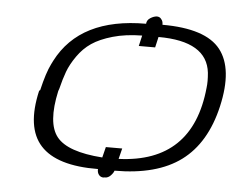

<svg xmlns="http://www.w3.org/2000/svg" viewBox="-55 -815 1146 936"><g transform="rotate(5 518.0 -347.5)"><path d="M135 -339Q137 -340 140 -343Q160 -429 182 -473L191 -491Q304 -710 626 -710Q627 -728 643.5 -738.5Q660 -749 675 -750Q688 -750 695.5 -741.5Q703 -733 704.5 -726Q706 -719 706 -712Q918 -712 990.5 -619.5Q1063 -527 1020 -340Q978 -158 860 -70.5Q742 17 535 17Q532 28 519.5 41Q507 54 492 54H487Q486 54 486 54.5Q486 55 485 55Q470 55 461.5 44Q453 33 454 16Q252 18 172.5 -69.5Q93 -157 135 -339ZM232 -357 228 -346Q193 -187 246 -120.5Q299 -54 470 -42L483 -94H563L550 -42Q911 -56 947 -425Q951 -455 947 -498Q930 -651 692 -651L680 -599H600L612 -651Q531 -650 468.5 -632Q406 -614 367 -587.5Q328 -561 299.5 -520Q271 -479 257.5 -442.5Q244 -406 232 -357Z"/></g></svg>

Font: Coval
Style: Light Italic
Weight: 300
Foundry: Context Ltd
Version: Version 001.000